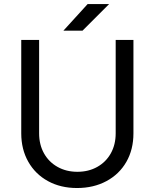

<svg xmlns="http://www.w3.org/2000/svg" viewBox="-20 -921 770 956"><path d="M85.8 -257.2V-722H174.8V-257.2Q174.8 -201 198.9 -157.7Q223 -114.4 266.5 -90Q310 -65.6 365.4 -65.6Q421 -65.6 464.4 -90Q507.8 -114.4 531.9 -157.7Q556 -201 556 -257.2V-722H644.4V-257.2Q644.4 -176.6 609.2 -115.1Q574 -53.6 510 -19.2Q446 15.2 363.4 15.2Q281.8 15.2 218.9 -19.2Q156 -53.6 120.9 -115.5Q85.8 -177.4 85.8 -257.2ZM416.2 -900.6H523.2L390.8 -768.2H295.6Z"/></svg>

Font: 寒蝉端黑体 Light
Style: Regular
Weight: 300
Designer: ChillDuanSans {Warren2060}; 
Source Han Sans {Ryoko NISHIZUKA 西塚涼子 (kana, bopomofo & ideographs); Paul D. Hunt (Latin, G
Foundry: ChillType&Adobe
Version: Version 1.300;Glyphs 3.3 (3306)